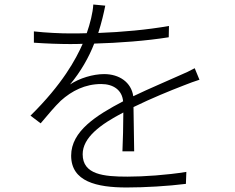

<svg xmlns="http://www.w3.org/2000/svg" viewBox="-20 -802 1040 850"><path d="M574 -132C573 -181 572 -271 571 -328C653 -368 732 -400 794 -424C817 -433 843 -443 863 -449L842 -500C820 -488 801 -479 777 -469C718 -442 647 -413 570 -376C561 -438 508 -474 441 -474C392 -474 332 -456 290 -428C337 -484 374 -549 397 -609C506 -612 627 -621 727 -637L728 -687C631 -670 520 -660 415 -656C430 -703 440 -746 446 -777L393 -782C391 -745 379 -698 364 -655C339 -654 315 -654 291 -654C249 -654 183 -657 130 -663V-613C184 -609 246 -607 288 -607C306 -607 326 -607 346 -608C316 -540 257 -430 115 -290L160 -256C193 -295 222 -330 249 -356C298 -400 357 -430 428 -430C482 -430 521 -403 525 -353H524C408 -292 295 -222 295 -113C295 2 408 28 541 28C621 28 724 22 803 12L805 -41C719 -27 616 -20 544 -20C439 -20 346 -29 346 -119C346 -193 424 -251 526 -304C526 -250 524 -174 522 -132Z"/></svg>

Font: Noto Sans Japanese Light
Style: Regular
Weight: 300
Designer: Ryoko NISHIZUKA (kana & ideographs); Paul D. Hunt (Latin, Greek & Cyrillic); Wenlong ZHANG (bopomofo); Sandoll Communica
Foundry: Adobe Systems Incorporated
Version: Version 1.000;PS 1;hotconv 1.0.78;makeotf.lib2.5.61930